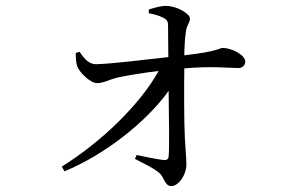

<svg xmlns="http://www.w3.org/2000/svg" viewBox="-20 -586 1040 649"><path d="M198 -7C335 -63 477 -176 550 -279C551 -189 553 -86 550 -57C549 -48 543 -44 534 -45C511 -47 474 -56 442 -62L436 -49C464 -34 498 -19 519 -1C536 15 537 43 559 43C584 43 610 5 610 -30C610 -54 607 -76 605 -117C602 -173 602 -288 603 -355C698 -363 754 -356 786 -356C800 -356 809 -366 809 -378C809 -400 763 -424 733 -424C722 -424 718 -412 603 -399C603 -424 605 -455 608 -476C611 -504 622 -507 622 -524C622 -539 579 -566 541 -566C519 -566 498 -558 483 -554V-541C500 -538 516 -534 530 -527C542 -521 548 -516 548 -501L549 -393C468 -384 355 -370 305 -369C282 -369 267 -384 249 -411L236 -407C236 -392 237 -373 241 -362C248 -342 285 -305 308 -305C330 -305 348 -317 382 -325C417 -332 464 -340 516 -346C454 -233 321 -105 189 -23Z"/></svg>

Font: Harano Aji Mincho
Style: Regular
Weight: 400
Foundry: Masamichi Hosoda
Version: HaranoAjiMincho-Regular version 20230610;ttx 4.39.4